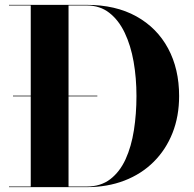

<svg xmlns="http://www.w3.org/2000/svg" viewBox="-20 -770 798 790"><path d="M33.5 -373.5V-376.5H380.5V-373.5ZM336.5 -750Q455.5 -750 540.8 -702.8Q626 -655.5 671.5 -571Q717 -486.5 717 -375Q717 -291.5 689.8 -222.8Q662.5 -154 612.2 -104Q562 -54 492 -27Q422 0 336.5 0H17V-2.5H106.5V-747.5H17V-750ZM262 -2.5H336.5Q394.5 -2.5 433.8 -32.8Q473 -63 496.8 -115Q520.5 -167 531 -234.2Q541.5 -301.5 541.5 -375Q541.5 -449 529.8 -516Q518 -583 493.2 -635Q468.5 -687 429.8 -717.2Q391 -747.5 337 -747.5H262Z"/></svg>

Font: Bodoni Moda 72pt
Style: Bold
Weight: 700
Designer: Owen Earl
Foundry: indestructible type
Version: Version 2.004